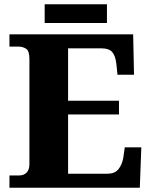

<svg xmlns="http://www.w3.org/2000/svg" viewBox="-20 -874 705 894"><path d="M24 0V-57H68Q91 -57 104 -70.5Q117 -84 117 -110V-599Q117 -637 101.5 -647Q86 -657 66 -657H24V-714H600L604 -526H527L522 -575Q518 -613 503 -631Q488 -649 451 -649H297V-405H534V-341H297V-65H479Q514 -65 531 -85.5Q548 -106 554 -139L561 -188H638L631 0ZM188 -767V-854H478V-767Z"/></svg>

Font: Noto Serif Devanagari ExtraBold
Style: Regular
Weight: 800
Designer: Universal Thirst, Indian Type Foundry and the Monotype Design Team
Foundry: Monotype Imaging Inc.
Version: Version 2.004; ttfautohint (v1.8.4.7-5d5b)